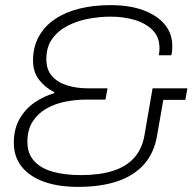

<svg xmlns="http://www.w3.org/2000/svg" viewBox="-20 -718 758 750"><path d="M285 12Q208 12 152 -8Q96 -28 65 -66.5Q34 -105 34 -160Q34 -215 57 -254.5Q80 -294 116.5 -318.5Q153 -343 192 -354V-358Q156 -376 132.5 -406.5Q109 -437 109 -481Q109 -534 131.5 -575Q154 -616 195 -643.5Q236 -671 291 -684.5Q346 -698 411 -698Q486 -698 540 -678Q594 -658 623.5 -622.5Q653 -587 653 -539Q653 -534 652.5 -523.5Q652 -513 649 -502H600Q602 -511 602.5 -518Q603 -525 603 -530Q603 -573 576.5 -600Q550 -627 506.5 -640Q463 -653 412 -653Q371 -653 327 -645Q283 -637 245.5 -618Q208 -599 184.5 -567Q161 -535 161 -487Q161 -446 183 -421Q205 -396 242 -384.5Q279 -373 323 -373H400L392 -329H317Q277 -329 236 -321Q195 -313 161.5 -294Q128 -275 107.5 -243Q87 -211 87 -164Q87 -118 113.5 -89Q140 -60 187 -47Q234 -34 296 -34Q369 -34 421 -50.5Q473 -67 504 -101.5Q535 -136 544 -188L576 -373H712L704 -328H618L594 -191Q583 -122 543.5 -77Q504 -32 439 -10Q374 12 285 12Z"/></svg>

Font: Archivo SemiExpanded Thin
Style: Italic
Weight: 250
Width: 6
Italic angle: -10°
Designer: Hector Gatti
Foundry: Omnibus-Type
Version: Version 2.001